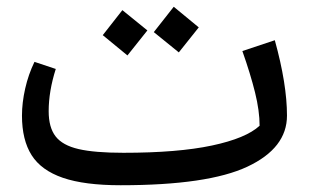

<svg xmlns="http://www.w3.org/2000/svg" viewBox="-20 -534 924 568"><path d="M829 -192Q829 -96 712 -41Q595 14 337 14Q230 14 166 -8Q102 -30 73.5 -75Q45 -120 45 -192Q45 -230 54.5 -272Q64 -314 82 -351L145 -330Q124 -264 124 -205Q124 -157 144.5 -130.5Q165 -104 212.5 -93Q260 -82 345 -82Q506 -82 607 -103.5Q708 -125 748 -162Q748 -206 734.5 -260.5Q721 -315 697 -383L793 -415Q829 -285 829 -192ZM435 -439 494 -514 568 -453 509 -379ZM284 -430 342 -504 416 -444 357 -370Z"/></svg>

Font: FiraGO
Style: Italic
Weight: 400
Italic angle: -8°
Designer: bBox Type GmbH
Foundry: bBox Type GmbH
Version: Version 1.001